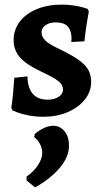

<svg xmlns="http://www.w3.org/2000/svg" viewBox="-20 -494 449 832"><path d="M35 -15 29 -26Q33 -52 36.5 -88Q40 -124 42 -157L99 -163Q101 -62 187 -62Q215 -62 234 -74.5Q253 -87 253 -106Q253 -126 233.5 -142Q214 -158 154 -186Q94 -214 66.5 -245.5Q39 -277 39 -320Q39 -365 65.5 -400Q92 -435 139.5 -454.5Q187 -474 247 -474Q276 -474 301 -470Q326 -466 340.5 -461.5Q355 -457 359 -456L365 -445Q363 -434 356.5 -395.5Q350 -357 346 -315L289 -312L290 -329Q289 -364 272.5 -380.5Q256 -397 221 -397Q195 -397 177.5 -385Q160 -373 160 -354Q160 -335 176 -319Q192 -303 228 -286Q287 -258 318.5 -236Q350 -214 362.5 -191.5Q375 -169 375 -138Q375 -97 347.5 -62.5Q320 -28 273 -8Q226 12 169 12Q133 12 103.5 6Q74 0 56.5 -6.5Q39 -13 35 -15ZM210 51Q240 51 259.5 74.5Q279 98 279 137Q279 187 237.5 235Q196 283 132 318L95 288V271Q125 251 144 222.5Q163 194 163 169Q163 149 153.5 130.5Q144 112 128 100L131 86Q175 51 210 51Z"/></svg>

Font: Sahitya
Style: Bold
Weight: 700
Designer: Juan Pablo del Peral
Foundry: Juan Pablo del Peral (http://www.huertatipografica.com)
Version: Version 1.001;PS 001.000;hotconv 1.0.70;makeotf.lib2.5.58329